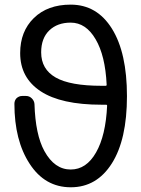

<svg xmlns="http://www.w3.org/2000/svg" viewBox="-20 -794 596 813"><path d="M427.7 -430.7Q431.6 -430.7 431.6 -435.5Q425.8 -558.6 384.8 -627.9Q343.8 -698.2 279.3 -698.2Q222.7 -698.2 188.5 -665Q154.3 -631.8 154.3 -572.3Q154.3 -501 215.8 -465.8Q277.3 -430.7 410.2 -430.7ZM410.2 -350.6Q238.3 -350.6 151.9 -407.7Q65.4 -464.8 65.4 -569.3Q65.4 -661.1 123.5 -717.8Q181.6 -774.4 279.3 -774.4Q390.6 -774.4 454.1 -672.4Q517.6 -570.3 517.6 -386.7Q517.6 -203.1 453.6 -102.1Q389.6 -1 279.8 -1Q169.9 -1 105.5 -100.6Q41 -199.2 41 -354.5Q41 -368.2 49.8 -377.9Q60.5 -387.7 74.2 -387.7H89.8Q104.5 -387.7 114.7 -377.4Q125 -367.2 126 -353.5Q129.9 -223.6 168 -154.3Q210.9 -76.2 279.3 -76.2Q345.7 -76.2 386.7 -148.4Q427.7 -219.7 433.6 -346.7Q433.6 -350.6 429.7 -350.6Z"/></svg>

Font: Gen Jyuu GothicL Regular
Style: Regular
Weight: 400
Designer: [Source Han Sans]
Ryoko NISHIZUKA  (kana & ideographs); Paul D. Hunt (Latin, Greek & Cyrillic); Wenlong ZHANG  (bopomofo
Version: Version 1.002.20150607